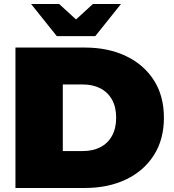

<svg xmlns="http://www.w3.org/2000/svg" viewBox="-20 -937 866 957"><path d="M57 0V-700H402Q519 -700 608 -657.5Q697 -615 747 -537Q797 -459 797 -350Q797 -242 747 -163.5Q697 -85 608 -42.5Q519 0 402 0ZM293 -184H392Q442 -184 479.5 -203Q517 -222 538 -259.5Q559 -297 559 -350Q559 -404 538 -441Q517 -478 479.5 -497Q442 -516 392 -516H293ZM263 -757 135 -917H275L359 -840L443 -917H583L455 -757Z"/></svg>

Font: Montserrat Thin Black
Style: Regular
Weight: 900
Version: Version 9.000